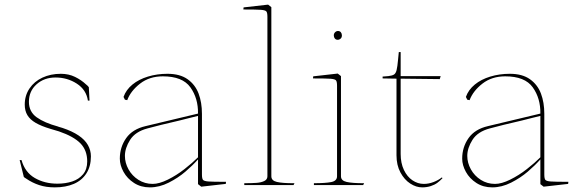

<svg xmlns="http://www.w3.org/2000/svg" viewBox="-20 -800 2512 830"><path d="M93 -28Q90 -30 87.5 -31.5Q85 -33 83 -35L65 -108H73Q88 -55 130.5 -30.5Q173 -6 228 -6Q263 -6 292 -15.5Q321 -25 339 -46.5Q357 -68 357 -102Q357 -150 328 -180Q299 -210 235 -232Q226 -234 208 -240Q203 -242 198 -243Q158 -255 134 -269Q110 -283 98.5 -302Q87 -321 87 -348Q87 -387 107.5 -417.5Q128 -448 163.5 -464.5Q199 -481 243 -481Q277 -481 304.5 -467.5Q332 -454 352 -435Q360 -429 364 -423L367 -365H360Q353 -412 312 -438.5Q271 -465 220 -465Q171 -465 138 -435.5Q105 -406 105 -360Q105 -317 138.5 -293Q172 -269 231 -253Q232 -253 232 -252.5Q232 -252 233 -252Q242 -250 250 -247Q292 -233 319.5 -214.5Q347 -196 360 -173Q373 -150 373 -124Q373 -81 353.5 -50.5Q334 -20 299 -5Q264 10 217 10Q179 10 149 0Q119 -10 93 -28Z M498 -114Q498 -164 525.5 -203Q553 -242 610 -255L836 -309Q837 -375 803 -422.5Q769 -470 684 -470Q626 -470 585.5 -438.5Q545 -407 530 -367L520 -369L514 -381Q525 -412 552.5 -434.5Q580 -457 619.5 -469Q659 -481 704 -481Q758 -481 791 -457.5Q824 -434 838.5 -395.5Q853 -357 853 -308V-46Q853 -28 857.5 -22.5Q862 -17 880.5 -15.5Q899 -14 957 -14L956 -5L850 7L836 -4Q836 -6 836 -6.5Q836 -7 836 -9Q836 -44 836 -60.5Q836 -77 836 -111Q813 -85 781.5 -58Q750 -31 709.5 -10.5Q669 10 628 10Q589 10 559.5 -9Q530 -28 514 -57Q498 -86 498 -114ZM836 -120V-299Q809 -292 795.5 -289Q782 -286 756 -279Q669 -259 618 -245Q565 -231 542.5 -195.5Q520 -160 520 -126Q520 -96 535.5 -68Q551 -40 578.5 -22.5Q606 -5 640 -5Q668 -5 705.5 -23.5Q743 -42 777.5 -69Q812 -96 836 -120Z M1136 -38V-727Q1136 -745 1131.5 -750.5Q1127 -756 1108.5 -757.5Q1090 -759 1032 -759L1033 -768L1139 -780L1153 -769V-38Q1153 -19 1177 -13.5Q1201 -8 1247 -8H1253L1249 0H1036V-8Q1069 -8 1089 -9.5Q1109 -11 1122.5 -17.5Q1136 -24 1136 -38Z M1437 -38V-429Q1437 -447 1432.5 -452.5Q1428 -458 1409.5 -459.5Q1391 -461 1333 -461L1334 -470L1440 -482L1454 -471V-38Q1454 -19 1478.5 -13.5Q1503 -8 1551 -8H1554L1550 0H1337V-8Q1387 -8 1412 -13Q1437 -18 1437 -38ZM1458 -647Q1458 -655 1453.5 -660.5Q1449 -666 1441 -666Q1434 -666 1428.5 -660.5Q1423 -655 1423 -647Q1423 -639 1427.5 -633.5Q1432 -628 1440 -628Q1447 -628 1452.5 -633Q1458 -638 1458 -647Z M1694 -129V-460L1634 -461V-469L1659 -471Q1676 -473 1683.5 -478Q1691 -483 1694.5 -497Q1698 -511 1701 -544L1704 -575H1712V-471H1885L1881 -458L1712 -460V-135Q1712 -95 1726 -65.5Q1740 -36 1763 -20.5Q1786 -5 1812 -5Q1833 -5 1854 -13Q1875 -21 1890 -33L1893 -30Q1883 -19 1871 -10Q1859 -1 1842 4.5Q1825 10 1805 10Q1779 10 1753.5 -6.5Q1728 -23 1711 -54.5Q1694 -86 1694 -129Z M1978 -114Q1978 -164 2005.5 -203Q2033 -242 2090 -255L2316 -309Q2317 -375 2283 -422.5Q2249 -470 2164 -470Q2106 -470 2065.5 -438.5Q2025 -407 2010 -367L2000 -369L1994 -381Q2005 -412 2032.5 -434.5Q2060 -457 2099.5 -469Q2139 -481 2184 -481Q2238 -481 2271 -457.5Q2304 -434 2318.5 -395.5Q2333 -357 2333 -308V-46Q2333 -28 2337.5 -22.5Q2342 -17 2360.5 -15.5Q2379 -14 2437 -14L2436 -5L2330 7L2316 -4Q2316 -6 2316 -6.5Q2316 -7 2316 -9Q2316 -44 2316 -60.5Q2316 -77 2316 -111Q2293 -85 2261.5 -58Q2230 -31 2189.5 -10.5Q2149 10 2108 10Q2069 10 2039.5 -9Q2010 -28 1994 -57Q1978 -86 1978 -114ZM2316 -120V-299Q2289 -292 2275.5 -289Q2262 -286 2236 -279Q2149 -259 2098 -245Q2045 -231 2022.5 -195.5Q2000 -160 2000 -126Q2000 -96 2015.5 -68Q2031 -40 2058.5 -22.5Q2086 -5 2120 -5Q2148 -5 2185.5 -23.5Q2223 -42 2257.5 -69Q2292 -96 2316 -120Z"/></svg>

Font: TMT Limkin
Style: Regular
Weight: 400
Designer: Gabriel Drozdov
Version: Version 1.000;Glyphs 3.1.2 (3151)